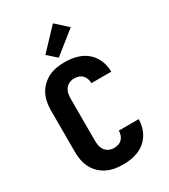

<svg xmlns="http://www.w3.org/2000/svg" viewBox="-238 -1104 1075 1222"><g transform="rotate(-30 300.0 -493.0)"><path d="M298 8Q267 8 237 3Q207 -2 180 -15Q153 -28 130.5 -49.5Q108 -71 94 -98Q80 -125 74.5 -155Q69 -185 69 -215V-520Q69 -550 74.5 -580Q80 -610 94 -637Q108 -664 130.5 -685.5Q153 -707 180 -720Q207 -733 237 -738Q267 -743 298 -743Q326 -743 354.5 -738.5Q383 -734 409.5 -723Q436 -712 458 -693.5Q480 -675 495 -650.5Q510 -626 517.5 -598Q525 -570 525 -542H379Q379 -558 373.5 -574Q368 -590 357 -601.5Q346 -613 330 -618Q314 -623 298 -623Q279 -623 261.5 -615Q244 -607 233 -591.5Q222 -576 218.5 -557.5Q215 -539 215 -520V-215Q215 -196 218.5 -177.5Q222 -159 233 -143.5Q244 -128 261.5 -120Q279 -112 298 -112Q314 -112 330 -117Q346 -122 357 -133.5Q368 -145 373.5 -161Q379 -177 379 -193H525Q525 -165 517.5 -137Q510 -109 495 -84.5Q480 -60 458 -41.5Q436 -23 409.5 -12Q383 -1 354.5 3.5Q326 8 298 8ZM280 -786 215 -844 357 -994 443 -916Z"/></g></svg>

Font: Iosevka Custom Heavy Extended
Style: Regular
Weight: 900
Width: 7
Monospace: yes
Designer: Belleve Invis
Foundry: Belleve Invis
Version: Version 11.2.4; ttfautohint (v1.8.4)